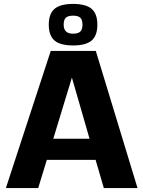

<svg xmlns="http://www.w3.org/2000/svg" viewBox="-20 -960 732 980"><path d="M510 0 468 -144H219L175 0H10L239 -700H469L682 0ZM347 -564 252 -252H437ZM258.5 -915Q288 -940 353 -940Q418 -940 447.5 -915Q477 -890 477 -834Q477 -778 447.5 -753Q418 -728 353 -728Q288 -728 258.5 -753Q229 -778 229 -834Q229 -890 258.5 -915ZM353 -788Q379 -788 390 -799Q401 -810 401 -834Q401 -859 390 -869.5Q379 -880 353 -880Q327 -880 316 -869.5Q305 -859 305 -834Q305 -788 353 -788Z"/></svg>

Font: Fivo Sans
Style: Regular
Weight: 700
Designer: Alexander Slobzheninov
Foundry: Alexander Slobzheninov
Version: 1.0